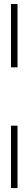

<svg xmlns="http://www.w3.org/2000/svg" viewBox="-20 -770 140 954"><path d="M34.5 -435.5V-750H67V-435.5ZM34.5 164.5V-145.5H67V164.5Z"/></svg>

Font: Imbue Thin 10pt Light
Style: Regular
Weight: 300
Version: Version 1.102